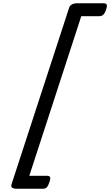

<svg xmlns="http://www.w3.org/2000/svg" viewBox="-20 -1091 680 1186"><path d="M635 -1031Q628 -1009 618 -1000Q608 -991 593 -991H482L161 -5H271Q286 -5 289.5 3.5Q293 12 285 35Q278 57 269 66Q260 75 245 75H86Q42 75 51 48L407 -1043Q416 -1071 460 -1071H620Q635 -1071 639 -1062.5Q643 -1054 635 -1031Z"/></svg>

Font: Playwrite CA
Style: Regular
Weight: 400
Designer: Veronika Burian, José Scaglione
Foundry: TypeTogether
Version: Version 1.002